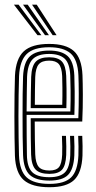

<svg xmlns="http://www.w3.org/2000/svg" viewBox="-20 -796 412 824"><path d="M192 7.5Q117.2 7.5 82.1 -23.1Q47 -53.8 44 -127.8Q43 -160.2 42.4 -204.4Q41.8 -248.5 41.8 -296.8Q41.8 -345 42.4 -390.4Q43 -435.8 44.2 -470.5Q47.8 -544 82.1 -575.8Q116.5 -607.5 191 -607.5Q262.8 -607.5 296.8 -577.1Q330.8 -546.8 334 -473.2Q335.2 -443.2 335.5 -389.4Q335.8 -335.5 333 -274.5H129Q129.2 -195.8 131.2 -134Q132.8 -96 146 -80.1Q159.2 -64.2 192 -64.2Q221.2 -64.2 233.1 -78.8Q245 -93.2 246.8 -132Q248 -162.8 245.8 -212.8H263.2Q265.5 -162.5 264.2 -131.2Q262.2 -85.5 246.1 -67.6Q230 -49.8 192 -49.8Q150.5 -49.8 132.8 -68.4Q115 -87 113.5 -132.2Q112.5 -161.2 112.1 -205.5Q111.8 -249.8 111.8 -288.8H316.2Q318.2 -343.8 318 -393.6Q317.8 -443.5 316.5 -472.8Q313.5 -540.2 283 -566.8Q252.5 -593.2 191 -593.2Q124.2 -593.2 94.5 -564.1Q64.8 -535 61.8 -469.5Q60.5 -434 59.9 -388.9Q59.2 -343.8 59.2 -296.1Q59.2 -248.5 59.9 -205Q60.5 -161.5 61.5 -129.2Q64.2 -62.5 94.6 -34.6Q125 -6.8 192 -6.8Q256.8 -6.8 285.1 -34.5Q313.5 -62.2 316.5 -128.8Q317.2 -145.2 316.9 -167.6Q316.5 -190 315.5 -212.8H333Q334 -192.2 334.4 -169.4Q334.8 -146.5 334 -128Q330.8 -54.5 298.1 -23.5Q265.5 7.5 192 7.5ZM192 -21Q133.8 -21 107.6 -45.5Q81.5 -70 79 -130Q77.8 -163.8 77.2 -208.5Q76.8 -253.2 76.8 -301Q76.8 -348.8 77.2 -392.5Q77.8 -436.2 79 -468.2Q81.8 -529 108.2 -554Q134.8 -579 191 -579Q244 -579 270.1 -555.6Q296.2 -532.2 299 -472.2Q300 -448.2 300.5 -403.1Q301 -358 299.2 -303H94.2Q94.2 -253 94.5 -214.1Q94.8 -175.2 95.5 -131.2Q96.2 -79.5 117.9 -57.5Q139.5 -35.5 192 -35.5Q237.5 -35.5 258.2 -55.8Q279 -76 281.5 -129.8Q283 -163 280.5 -212.8H298Q299.2 -190 299.5 -168.4Q299.8 -146.8 299 -129.2Q296.2 -69.8 272.1 -45.4Q248 -21 192 -21ZM94.2 -317.5H282Q283.5 -365.5 283 -407.4Q282.5 -449.2 281.5 -471.8Q279.2 -524.8 257.1 -544.6Q235 -564.5 191 -564.5Q143.5 -564.5 121.1 -542.9Q98.8 -521.2 96.2 -467.2Q95.5 -443.8 95 -402.1Q94.5 -360.5 94.2 -317.5ZM111.8 -331.8Q112 -361.8 112.4 -397.6Q112.8 -433.5 113.8 -466.2Q115.8 -512.5 133.6 -531.4Q151.5 -550.2 191 -550.2Q229 -550.2 245.6 -532.1Q262.2 -514 264.2 -470.2Q265 -452.8 265.5 -415.4Q266 -378 264.8 -331.8ZM129.5 -346.2H247.2Q248.2 -386 247.8 -420.4Q247.2 -454.8 246.8 -469.8Q245 -506.8 232.2 -521.2Q219.5 -535.8 191 -535.8Q160 -535.8 146.4 -520.1Q132.8 -504.5 131.2 -465.5Q130.5 -439.5 130 -410.2Q129.5 -381 129.5 -346.2ZM140.8 -645 39.8 -776H59.8L157.5 -645ZM173.2 -645 78.8 -776H98.8L190 -645ZM206 -645 117.5 -776H137.5L222.8 -645Z"/></svg>

Font: Big Shoulders Inline Display SemiBold
Style: Regular
Weight: 600
Designer: Patric King
Foundry: XO Type Co
Version: Version 1.000